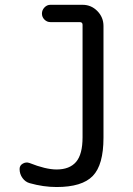

<svg xmlns="http://www.w3.org/2000/svg" viewBox="-20 -750 540 780"><path d="M100.6 -5.9Q83 -10.7 71.3 -26.9Q59.6 -43 59.6 -63.5Q59.6 -78.1 72.8 -85.4Q85.9 -92.8 99.6 -87.9Q166 -61.5 210 -61.5Q262.7 -61.5 289.1 -92.3Q315.4 -123 315.4 -192.4V-649.4Q315.4 -660.2 303.7 -660.2H184.6Q170.9 -660.2 160.6 -670.4Q150.4 -680.7 150.4 -694.8Q150.4 -709 160.6 -719.7Q170.9 -730.5 184.6 -730.5H315.4Q350.6 -730.5 375.5 -705.1Q400.4 -679.7 400.4 -644.5V-190.4Q400.4 -80.1 356.9 -35.2Q313.5 9.8 210 9.8Q156.2 9.8 100.6 -5.9Z"/></svg>

Font: Rounded-X Mgen+ 1m regular
Style: Regular
Weight: 400
Designer: [Source Han Sans]
Ryoko NISHIZUKA  (kana & ideographs); Paul D. Hunt (Latin, Greek & Cyrillic); Wenlong ZHANG  (bopomofo
Version: Version 1.059.20150602